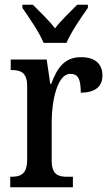

<svg xmlns="http://www.w3.org/2000/svg" viewBox="-20 -786 463 806"><path d="M163 -606H259C278 -651 322 -715 349 -753V-766H304C275 -737 237 -701 211 -667C185 -701 147 -737 118 -766H74V-753C100 -715 145 -651 163 -606ZM23 0H286V-44H262C226 -44 197 -52 197 -111V-275C197 -360 220 -476 275 -476C309 -476 319 -452 319 -397C381 -397 410 -424 410 -469C410 -516 381 -546 320 -546C249 -546 219 -498 195 -434H191L176 -536H25V-492H28C66 -492 94 -483 94 -424V-116C94 -53 65 -44 26 -44H23Z"/></svg>

Font: Noto Serif Bengali Condensed Medium
Style: Regular
Weight: 500
Width: 3
Designer: Juan Bruce, Universal Thirst, Indian Type Foundry and the Monotype Design Team.
Foundry: Monotype Imaging Inc.
Version: Version 2.003